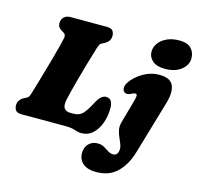

<svg xmlns="http://www.w3.org/2000/svg" viewBox="-133 -879 1306 1261"><g transform="rotate(15 520.0 -249.0)"><path d="M358.5 0H59Q27.5 0 17 -14Q6.5 -28 6.5 -49Q6.5 -68.5 17.2 -83Q28 -97.5 43.5 -105.5L59.5 -113.5Q72 -119.5 76.8 -129Q81.5 -138.5 88.5 -162Q95 -183.5 106.8 -223.8Q118.5 -264 132.5 -312.5Q146.5 -361 160 -409.5Q173.5 -458 183.5 -497.2Q193.5 -536.5 197.5 -557Q201.5 -580 185.5 -589.5L171 -598Q158.5 -605 150.5 -615.5Q142.5 -626 142.5 -642Q142.5 -667.5 158.2 -683.8Q174 -700 203.5 -700H448.5Q480.5 -700 490.8 -685.8Q501 -671.5 501 -651Q501 -630.5 490 -616.2Q479 -602 465 -595L448 -586.5Q438.5 -582 433.5 -575Q428.5 -568 421.5 -546Q403 -486 385.5 -425.8Q368 -365.5 353.8 -312.5Q339.5 -259.5 329.8 -221Q320 -182.5 317 -165.5Q309.5 -125 323 -108.5Q336.5 -92 365.5 -92H385Q423.5 -92 446.5 -115Q469.5 -138 498.5 -194Q516 -228 532 -241.2Q548 -254.5 564.5 -254.5Q589.5 -254.5 600 -236.5Q610.5 -218.5 610.5 -189Q610.5 -135 593.5 -87.8Q576.5 -40.5 544.2 -11.2Q512 18 467 18Q450.5 18 436.8 13.5Q423 9 405.5 4.5Q388 0 358.5 0ZM888 -532Q832.5 -532 803.8 -557.2Q775 -582.5 775 -619Q775 -649.5 794 -676.2Q813 -703 848.8 -720Q884.5 -737 934.5 -737Q989.5 -737 1014.8 -710Q1040 -683 1040 -643Q1040 -597.5 998.5 -564.8Q957 -532 888 -532ZM957 -318.5 849.5 47Q824 133.5 770.2 186.5Q716.5 239.5 626.5 239.5Q569 239.5 537.8 213.2Q506.5 187 506.5 143Q506.5 103 530.2 79Q554 55 590.5 55Q616 55 634.8 65.8Q653.5 76.5 670 87.5Q686.5 98.5 705 98.5Q731 98.5 738 72.5Q744 51.5 737 30Q730 8.5 719.2 -14.8Q708.5 -38 702.5 -63.8Q696.5 -89.5 704.5 -118.5L747.5 -271.5Q753 -290.5 755.5 -307.8Q758 -325 743.5 -325Q737 -325 730.8 -322.5Q724.5 -320 715 -315Q701.5 -308.5 691.2 -308.8Q681 -309 674 -314Q661.5 -322.5 661 -341.5Q660.5 -360.5 676 -383Q704 -424 755.8 -454.5Q807.5 -485 865.5 -485Q940.5 -485 960.2 -440.5Q980 -396 957 -318.5Z"/></g></svg>

Font: Fraunces 9pt SuperSoft Black
Style: Italic
Weight: 900
Italic angle: -16°
Version: Version 1.000;[0bf87f6ff]